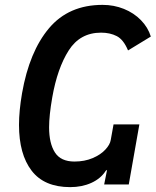

<svg xmlns="http://www.w3.org/2000/svg" viewBox="-20 -757 640 788"><path d="M58 -244.5Q58 -302 70.5 -374.5Q100.5 -545.5 181.2 -641.2Q262 -737 401 -737Q447.5 -737 488.5 -720.5Q529.5 -704 558.5 -674.2Q587.5 -644.5 599 -607L505.5 -550Q487 -594.5 459.2 -608.8Q431.5 -623 395 -623Q308.5 -623 262 -550Q215.5 -477 194.5 -357.5Q181.5 -283 181.5 -234.5Q181.5 -168.5 205.5 -131.2Q229.5 -94 285.5 -94Q327 -94 360 -108Q393 -122 412.2 -142.8Q431.5 -163.5 434.5 -182.5L446 -246.5H552L508.5 0H407.5L419.5 -60L414 -56Q393.5 -24 355 -6.5Q316.5 11 268 11Q161.5 11 109.8 -56.5Q58 -124 58 -244.5Z"/></svg>

Font: JuliaMono BoldItalic
Style: Regular
Weight: 700
Italic angle: -9°
Monospace: yes
Designer: cormullion
Foundry: corm
Version: Version 0.049; ttfautohint (v1.8.4)